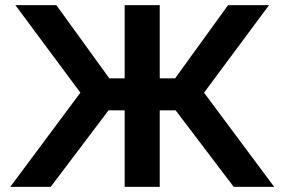

<svg xmlns="http://www.w3.org/2000/svg" viewBox="-20 -730 1111 750"><path d="M20 0 294 -368 40 -710H200L407 -424H467V-710H604V-424H664L871 -710H1031L777 -368L1051 0H893L666 -299H604V0H467V-299H404L178 0Z"/></svg>

Font: YasnoRaleway
Style: Bold
Weight: 700
Designer: Matt McInerney, Pablo Impallari, Rodrigo Fuenzalida
Foundry: Matt McInerney, Pablo Impallari, Rodrigo Fuenzalida
Version: Version 4.026